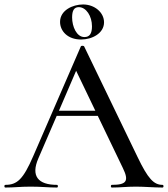

<svg xmlns="http://www.w3.org/2000/svg" viewBox="-24 -840 753 860"><path d="M339 -663C389 -663 442 -691 442 -740C442 -784 400 -820 348 -820C302 -820 245 -794 245 -742C245 -701 279 -663 339 -663ZM329 -808C362 -808 388 -768 388 -722C388 -689 377 -674 354 -674C319 -674 299 -721 299 -762C299 -793 308 -808 329 -808ZM704 -12C665 -12 639 -39 592 -137L353 -632C351 -636 339 -636 338 -632L125 -141C80 -37 53 -12 0 -12C-6 -12 -6 0 0 0C42 0 64 -4 113 -4C164 -4 191 0 231 0C237 0 237 -12 231 -12C147 -12 113 -51 148 -131L230 -321H414L526 -88C555 -29 543 -12 477 -12C471 -12 471 0 477 0C516 0 542 -4 585 -4C623 -4 666 0 704 0C710 0 710 -12 704 -12ZM240 -344 317 -523 403 -344Z"/></svg>

Font: Cormorant Infant Book
Style: Regular
Weight: 500
Designer: Christian Thalmann (Catharsis Fonts)
Version: Version 1.000;PS 002.000;hotconv 1.0.88;makeotf.lib2.5.64775